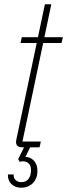

<svg xmlns="http://www.w3.org/2000/svg" viewBox="-20 -689 314 898"><path d="M86 0Q65 0 59 -9.5Q53 -19 56 -34L190 -669H220L85 -27H171L165 0ZM76 -488 82 -515H274L268 -488ZM79 189Q51 189 33.5 172Q16 155 17 127H44Q43 144 53.5 153.5Q64 163 79 163Q102 163 113.5 147.5Q125 132 125 107Q125 88 117 78.5Q109 69 97 66.5Q85 64 72 68L65 55L97 -9H125L93 58L90 47Q102 44 113.5 47Q125 50 134.5 58.5Q144 67 149.5 80Q155 93 155 111Q155 135 145 152.5Q135 170 118 179.5Q101 189 79 189Z"/></svg>

Font: Hubot Sans Condensed ExtraLight
Style: Italic
Weight: 200
Width: 3
Italic angle: -12.0243°
Designer: Deni Anggara
Foundry: GitHub, Inc., Subsidiary of Microsoft Corporation
Version: Version 2.000